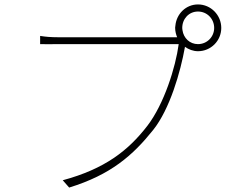

<svg xmlns="http://www.w3.org/2000/svg" viewBox="-20 -829 1040 866"><path d="M671 -243C746 -337 794 -504 814 -616V-618C831 -606 851 -598 873 -598C931 -598 978 -645 978 -703C978 -761 931 -809 873 -809C819 -809 776 -767 771 -713L770 -705V-703C770 -688 774 -673 779 -661H242C209 -661 186 -663 161 -667V-630C186 -629 207 -630 241 -630H786C772 -525 720 -360 645 -262C558 -149 452 -67 263 -16L292 17C480 -41 579 -128 671 -243ZM802 -703C802 -744 832 -777 873 -777C914 -777 946 -744 946 -703C946 -663 914 -630 873 -630C836 -630 808 -657 803 -693L802 -702V-703ZM770 -704V-705V-708V-704Z"/></svg>

Font: Glow Sans SC Normal ExtraLight
Style: Regular
Weight: 200
Designer: Ryoko NISHIZUKA (kana, bopomofo & ideographs); Paul D. Hunt (Latin, Greek & Cyrillic); Sandoll Communications, Soo-young
Version: Version 0.93